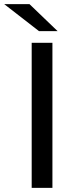

<svg xmlns="http://www.w3.org/2000/svg" viewBox="-48 -907 377 927"><path d="M-27.8 -887.2H94.2L230 -756.8H140.1ZM105 0V-700.2H205.1V0Z"/></svg>

Font: Montserrat Medium
Style: Regular
Weight: 500
Designer: Julieta Ulanovsky
Foundry: Julieta Ulanovsky
Version: Version 7.200